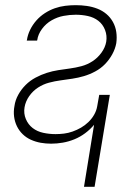

<svg xmlns="http://www.w3.org/2000/svg" viewBox="-20 -548 540 743"><path d="M305 175 344 -65Q329 -47 309.5 -32.5Q290 -18 268 -9Q246 0 223 4Q200 8 178 8Q157 8 137.5 4.5Q118 1 100 -7Q82 -15 68 -28.5Q54 -42 45.5 -59.5Q37 -77 34.5 -97Q32 -117 36 -138Q39 -160 50.5 -181Q62 -202 79 -219Q96 -236 117.5 -247.5Q139 -259 161 -266Q183 -273 205.5 -276.5Q228 -280 250.5 -283Q273 -286 295.5 -292Q318 -298 338 -311Q358 -324 372.5 -344Q387 -364 391 -386Q395 -410 386.5 -432Q378 -454 360.5 -467.5Q343 -481 320 -486Q297 -491 273 -491Q250 -491 226 -486.5Q202 -482 180 -469.5Q158 -457 142.5 -436Q127 -415 124 -392L123 -391H83L84 -392Q87 -413 96.5 -432.5Q106 -452 120.5 -468.5Q135 -485 153.5 -497Q172 -509 192 -516Q212 -523 232.5 -525.5Q253 -528 273 -528Q295 -528 316 -525Q337 -522 356.5 -514.5Q376 -507 391.5 -494Q407 -481 417 -463Q427 -445 430 -424Q433 -403 430 -381Q426 -359 414.5 -338Q403 -317 386.5 -300Q370 -283 348.5 -271.5Q327 -260 305 -253.5Q283 -247 260 -243.5Q237 -240 214.5 -237Q192 -234 169.5 -228Q147 -222 127 -209Q107 -196 93 -176Q79 -156 75 -133Q71 -109 80 -87.5Q89 -66 106.5 -52.5Q124 -39 147.5 -34Q171 -29 195 -29Q211 -29 227.5 -31Q244 -33 261 -39Q278 -45 293.5 -54Q309 -63 322 -75.5Q335 -88 344 -103.5Q353 -119 356 -136L364 -181H405L346 175Z"/></svg>

Font: Iosevka Curly Extralight
Style: Italic
Weight: 200
Italic angle: -9°
Monospace: yes
Designer: Belleve Invis
Foundry: Belleve Invis
Version: Version 22.1.2; ttfautohint (v1.8.4)